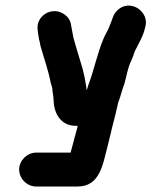

<svg xmlns="http://www.w3.org/2000/svg" viewBox="-20 -507 603 702"><path d="M50 113C50 146 79 175 112 175H263C347 175 356 92 374 25L381 -4C384 -14 386 -24 388 -33L394 -57C400 -79 403 -92 409 -118C410 -124 411 -129 412 -132C421 -153 425 -176 434 -198C443 -227 446 -258 460 -285L468 -305C469 -308 470 -313 473 -320C487 -348 504 -375 511 -408C522 -445 495 -476 468 -484C431 -495 400 -469 392 -442C388 -429 384 -422 379 -408C374 -394 365 -382 359 -367C336 -313 324 -251 302 -193C301 -187 299 -181 296 -178V-186C291 -218 285 -249 275 -279C266 -308 257 -339 249 -367L245 -387C244 -393 243 -399 242 -404L240 -414C238 -431 230 -444 216 -454C171 -487 109 -449 118 -396L119 -386L123 -362C125 -355 127 -347 128 -339C140 -296 156 -253 165 -206C168 -195 172 -186 172 -174C173 -167 174 -160 175 -154C175 -151 175 -148 176 -143C176 -91 204 -47 256 -47H264C263 -42 262 -38 261 -34L253 -5C249 13 242 35 238 51H112C79 51 50 80 50 113Z"/></svg>

Font: Electronic
Style: Thk
Weight: 900
Version: Version 1.011